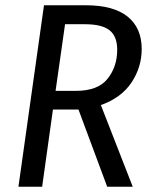

<svg xmlns="http://www.w3.org/2000/svg" viewBox="-20 -709 582 729"><path d="M363 -310 484 0H387L278 -293H181L140 0H50L147 -689H306Q411 -689 464.5 -646Q518 -603 518 -523Q518 -454 479.5 -396Q441 -338 363 -310ZM268 -364Q352 -364 388.5 -410Q425 -456 425 -520Q425 -571 396 -594Q367 -617 303 -617H227L191 -364Z"/></svg>

Font: Fira Sans Condensed
Style: Italic
Weight: 400
Width: 3
Italic angle: -8°
Designer: bBox Type GmbH & Carrois Corporate GbR & Edenspiekermann AG
Foundry: bBox Type GmbH & Carrois Corporate GbR & Edenspiekermann AG
Version: Version 4.301